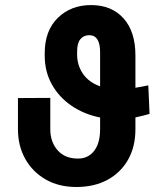

<svg xmlns="http://www.w3.org/2000/svg" viewBox="-20 -742 672 772"><path d="M576.3 -398.8 581.3 -284.1Q568.9 -280.5 554.5 -276.8Q540.1 -273.1 524.5 -269.9V-222.3Q524.5 -152 494.9 -99.8Q465.2 -47.6 411.9 -18.8Q358.7 9.9 286.9 9.9Q216.6 9.9 163.7 -20.4Q110.8 -50.8 81.5 -103.2Q52.2 -155.5 52.2 -222.3V-347.7L182.2 -348.4V-222.3Q182.2 -171.5 211.5 -138Q240.8 -104.4 293.3 -104.4Q334.9 -104.4 358.7 -135.7Q382.5 -166.9 382.5 -222.3V-269.5Q317.1 -282.7 266.9 -317.3Q216.6 -351.9 188.2 -403.2Q159.8 -454.5 159.8 -518.1V-528.1Q159.8 -618.6 212.4 -670.1Q264.9 -721.6 346.2 -721.6Q428.6 -721.6 476.6 -668.3Q524.5 -615.1 524.5 -519.2V-389.2Q538.4 -391.3 551.3 -393.8Q564.3 -396.3 576.3 -398.8ZM290.1 -523.1Q290.1 -479.4 313.7 -445.1Q337.4 -410.9 382.5 -394.9V-532Q382.5 -600.5 338.8 -600.5Q317.1 -600.5 303.6 -584.9Q290.1 -569.2 290.1 -535.5Z"/></svg>

Font: Interface
Style: Bold
Weight: 700
Designer: Rasmus Andersson
Foundry: rsms
Version: Version 1.8